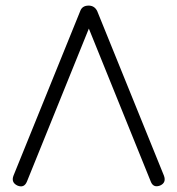

<svg xmlns="http://www.w3.org/2000/svg" viewBox="-20 -664 633 685"><path d="M42 -2Q19 -13 28 -37L266 -624Q273 -644 296 -644H298Q318 -643 327 -624L565 -37Q574 -12 551 -2Q527 7 518 -16L297 -562L76 -16Q66 8 42 -2Z"/></svg>

Font: Jura
Style: Regular
Weight: 400
Designer: Daniel Johnson, Alexei Vanyashin
Foundry: Daniel Johnson
Version: Version 5.103